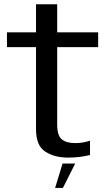

<svg xmlns="http://www.w3.org/2000/svg" viewBox="-20 -747 528 918"><path d="M305.6 6.5Q360.5 6.5 410.4 -5.8V-74.3Q375.9 -62.8 339.3 -62.8Q298.4 -62.8 275.9 -80.4Q253.4 -98 253.4 -152.7V-521.5H449.3V-592.4H253.4V-726.6H152.2V-592.4H13.3V-521.5H152.2V-129.1Q152.2 -50.8 196.2 -22.2Q240.1 6.5 305.6 6.5ZM243.6 151.4H280.8L339.6 34.8H279.1Z"/></svg>

Font: Anybody Thin
Style: Regular
Weight: 100
Designer: Tyler Finck
Foundry: Etcetera Type Company
Version: Version 1.114;gftools[0.9.25]